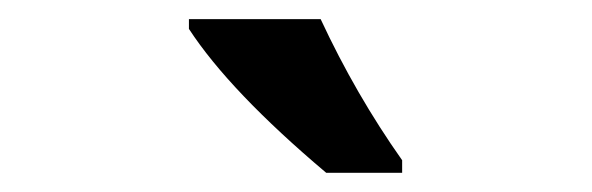

<svg xmlns="http://www.w3.org/2000/svg" viewBox="-20 -786 617 200"><path d="M398.9 -606H319.8Q219.2 -690.9 176.8 -755.9V-766.1H314Q350.6 -687.5 398.9 -619.1Z"/></svg>

Font: Droid Sans TV
Style: Bold
Weight: 600
Version: Version 1.00